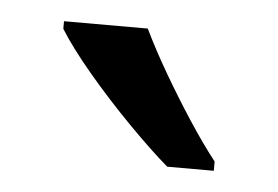

<svg xmlns="http://www.w3.org/2000/svg" viewBox="-28 -799 327 226"><g transform="rotate(5 135.5 -686.0)"><path d="M139 -766Q150 -743 166 -715.5Q182 -688 199 -662Q216 -636 231 -617V-606H176Q156 -623 128.5 -651Q101 -679 77 -707.5Q53 -736 40 -757V-766Z"/></g></svg>

Font: Noto Sans Malayalam Condensed
Style: Regular
Weight: 400
Width: 3
Designer: Jelle Bosma - Monotype Design Team
Foundry: Monotype Imaging Inc.
Version: Version 2.104; ttfautohint (v1.8.4.7-5d5b)